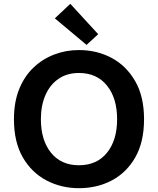

<svg xmlns="http://www.w3.org/2000/svg" viewBox="-20 -971 827 1005"><path d="M393 14Q300 14 222.5 -27Q145 -68 99 -148Q53 -228 53 -347Q53 -436 80 -503.5Q107 -571 154.5 -616.5Q202 -662 263.5 -685.5Q325 -709 393 -709Q487 -709 564 -668Q641 -627 687.5 -546.5Q734 -466 734 -347Q734 -228 688.5 -148Q643 -68 566 -27Q489 14 393 14ZM393 -106Q487 -106 540 -171.5Q593 -237 593 -347Q593 -457 540 -523Q487 -589 393 -589Q331 -589 286.5 -558.5Q242 -528 218 -473.5Q194 -419 194 -347Q194 -237 247 -171.5Q300 -106 393 -106ZM433 -736 267 -875 348 -951 494 -792Z"/></svg>

Font: Ubuntu Sans
Style: Bold
Weight: 700
Designer: Dalton Maag Ltd
Foundry: Dalton Maag Ltd
Version: Version 1.006; ttfautohint (v1.8.4.7-5d5b)